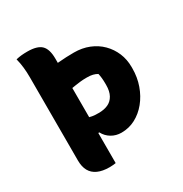

<svg xmlns="http://www.w3.org/2000/svg" viewBox="-167 -839 934 978"><g transform="rotate(-30 300.0 -350.0)"><path d="M62 -703Q79 -707 94.5 -708.5Q110 -710 129 -710Q187 -710 211 -686.5Q235 -663 235 -607Q235 -531 235 -454Q235 -377 235 -300Q235 -223 235 -146.5Q235 -70 235 7Q229 8 220 9Q211 10 198 10Q157 10 129.5 -2.5Q102 -15 88.5 -39.5Q75 -64 75 -101Q75 -162 75 -223Q75 -284 75 -345.5Q75 -407 75 -468Q75 -529 75 -590Q75 -620 72 -648Q69 -676 62 -703ZM153 -572Q196 -579 241.5 -583Q287 -587 332 -587Q380 -587 420 -571Q460 -555 489 -526Q518 -497 534 -459Q550 -421 550 -376V-369Q550 -316 533.5 -269.5Q517 -223 488 -187.5Q459 -152 421 -132Q383 -112 339 -112Q307 -112 281 -127.5Q255 -143 241 -170H217V-267Q237 -262 250.5 -259.5Q264 -257 288 -257Q320 -257 343 -267.5Q366 -278 379 -301.5Q392 -325 392 -362V-370Q392 -387 390.5 -402Q389 -417 386 -430Q374 -437 360 -440.5Q346 -444 326 -444Q302 -444 286 -442Q270 -440 256 -438Q228 -433 213.5 -431Q199 -429 191 -429Q169 -429 158 -450Q147 -471 147 -515Q147 -532 148.5 -545.5Q150 -559 153 -572Z"/></g></svg>

Font: Recursive Casual ExtraBold
Style: Regular
Weight: 800
Version: Version 1.047